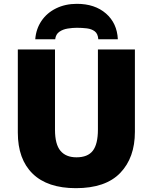

<svg xmlns="http://www.w3.org/2000/svg" viewBox="-20 -972 797 1002"><path d="M684 -284Q684 -149 607.5 -69.5Q531 10 376 10Q228 10 150.5 -65.5Q73 -141 73 -280V-714H267V-295Q267 -219 295.5 -185Q324 -151 379 -151Q438 -151 464.5 -185.5Q491 -220 491 -296V-714H684ZM381 -952Q475 -952 533 -901.5Q591 -851 595 -767H493Q491 -796 474.5 -808.5Q458 -821 433 -824Q408 -827 381 -827Q359 -827 333.5 -823Q308 -819 289.5 -806Q271 -793 268 -767H164Q168 -821 196.5 -863Q225 -905 273 -928.5Q321 -952 381 -952Z"/></svg>

Font: Noto Sans Black
Style: Regular
Weight: 900
Designer: Monotype Design Team
Foundry: Monotype Imaging Inc.
Version: Version 2.007